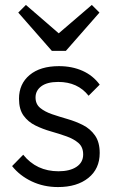

<svg xmlns="http://www.w3.org/2000/svg" viewBox="-20 -748 464 778"><path d="M215 10Q157 10 108.5 -13Q60 -36 29 -75L74 -121Q128 -54 217 -54Q263 -54 290 -72Q317 -90 317 -122Q317 -152 298 -168.5Q279 -185 249.5 -195.5Q220 -206 186.5 -215.5Q153 -225 123.5 -239.5Q94 -254 75.5 -279.5Q57 -305 57 -348Q57 -408 100 -444Q143 -480 219 -480Q272 -480 314.5 -461Q357 -442 384 -405L339 -360Q295 -416 216 -416Q171 -416 147.5 -398.5Q124 -381 124 -353Q124 -326 143 -310.5Q162 -295 191.5 -285Q221 -275 254 -265.5Q287 -256 316.5 -241Q346 -226 365 -199Q384 -172 384 -128Q384 -64 338 -27Q292 10 215 10ZM352 -728 383 -697 247 -542H190L54 -697L85 -728L218 -613Z"/></svg>

Font: Outfit Light
Style: Regular
Weight: 300
Designer: Rodrigo Fuenzalida
Foundry: fragTYPE
Version: Version 1.100; ttfautohint (v1.8.4.7-5d5b)